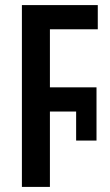

<svg xmlns="http://www.w3.org/2000/svg" viewBox="-20 -734 431 754"><path d="M66 0H176V-296H279V-182H359V-391H176V-619H364V-714H66Z"/></svg>

Font: Noto Sans Display Condensed Medium
Style: Regular
Weight: 500
Width: 3
Designer: Monotype Design Team
Foundry: Monotype Imaging Inc.
Version: Version 1.900